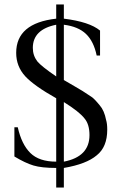

<svg xmlns="http://www.w3.org/2000/svg" viewBox="-20 -747 540 854"><path d="M230 0Q165 0 128.5 -11Q92 -22 44 -51V-181H59Q76 -105 115 -66.5Q154 -28 230 -28V-310Q132 -365 92 -408Q52 -452 52 -512Q52 -644 230 -664V-727H264V-664Q378 -650 425 -611V-500H410Q397 -563 362.5 -596Q328 -629 264 -637V-391Q267 -389 310.5 -364Q354 -339 372 -326Q381 -320 386.5 -316.5Q392 -313 397 -308Q402 -303 404.5 -300.5Q407 -298 413.5 -290.5Q420 -283 424 -278Q444 -255 452 -213Q457 -197 457 -170Q457 -93 410 -56Q364 -17 264 0V87H230ZM230 -407V-637Q126 -616 126 -534Q126 -500 146 -474Q164 -452 230 -407ZM264 -293V-28Q378 -50 378 -146Q378 -194 356 -220Q333 -250 264 -293Z"/></svg>

Font: Ponomar Unicode TT
Style: Regular
Weight: 400
Designer: Vladislav V. Dorosh, Yuri A.W. Shardt, Nikita Simmons, Aleksandr Andreev
Foundry: Ponomar Project
Version: 1.1